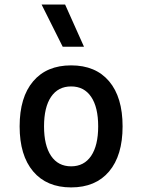

<svg xmlns="http://www.w3.org/2000/svg" viewBox="-20 -815 626 845"><path d="M293 9.8Q185.5 9.8 126 -60.5Q66.4 -130.9 66.4 -258.8Q66.4 -387.2 126 -457.3Q185.5 -527.3 293 -527.3Q400.9 -527.3 460.2 -457.3Q519.5 -387.2 519.5 -258.8Q519.5 -130.9 460.2 -60.5Q400.9 9.8 293 9.8ZM293 -83Q350.1 -83 381.1 -128.9Q412.1 -174.8 412.1 -258.8Q412.1 -343.3 381.1 -388.9Q350.1 -434.6 293 -434.6Q235.8 -434.6 204.8 -388.9Q173.8 -343.3 173.8 -258.8Q173.8 -174.8 204.8 -128.9Q235.8 -83 293 -83ZM255.9 -609.4 163.1 -794.9H266.6L349.6 -609.4Z"/></svg>

Font: Cascadia Mono
Style: Regular
Weight: 400
Monospace: yes
Designer: Aaron Bell
Foundry: Saja Typeworks
Version: Version 2102.003